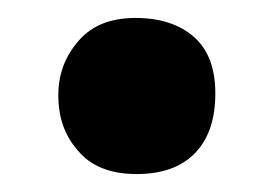

<svg xmlns="http://www.w3.org/2000/svg" viewBox="-20 -184 305 214"><path d="M132 10C161 10 183 2 198 -14C213 -30 220 -52 220 -80C220 -108 212 -129 196 -143C180 -157 158 -164 131 -164C104 -164 83 -156 68 -139C53 -122 45 -102 45 -78C45 -53 52 -33 67 -16C81 1 103 10 132 10Z"/></svg>

Font: Abril Fatface Utterance
Style: Regular
Weight: 500
Designer: Veronika Burian, Jos Scaglione
Foundry: TypeTogether
Version: ""